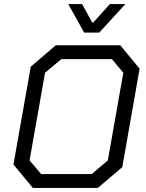

<svg xmlns="http://www.w3.org/2000/svg" viewBox="-20 -922 716 942"><path d="M46 -115 131 -595 254 -700H570L665 -585L580 -102L460 0H141ZM430 -68 509 -135 585 -565 529 -632H281L201 -565L125 -135L182 -68ZM315 -902H383L432 -812H438L519 -902H595L467 -762H393Z"/></svg>

Font: Chakra Petch
Style: Italic
Weight: 400
Italic angle: -10°
Designer: Katatrad Aksorn Co.,Ltd.
Foundry: Cadson Demak Co.,Ltd.
Version: Version 1.000; ttfautohint (v1.6)